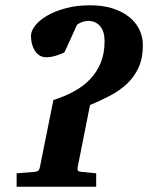

<svg xmlns="http://www.w3.org/2000/svg" viewBox="-20 -707 561 727"><path d="M521 -535.2Q521 -486.3 504.6 -450.9Q488.3 -415.5 460.7 -389.6Q433.1 -363.8 396.7 -344.7Q360.4 -325.7 320.8 -309.1L273.9 -73.2Q272.5 -64 275.4 -60.5Q278.3 -57.1 288.1 -56.2L344.2 -50.8V0H43V-50.8L110.8 -56.2Q120.6 -57.1 125 -61Q129.4 -64.9 130.9 -73.2L182.1 -328.1Q223.6 -341.3 259 -360.4Q294.4 -379.4 320.6 -406.5Q346.7 -433.6 361.3 -469.2Q376 -504.9 376 -550.8Q376 -587.9 359.1 -607.9Q342.3 -627.9 313 -627.9Q309.1 -627.9 298.1 -625.7Q287.1 -623.5 272 -613.8L224.1 -508.8Q213.4 -503.4 201.7 -499.5Q191.9 -495.6 179.7 -492.9Q167.5 -490.2 155.8 -490.2Q139.2 -490.2 127.9 -498.3Q116.7 -506.3 109.9 -518.6Q103 -530.8 100.1 -544.9Q97.2 -559.1 97.2 -570.8Q97.2 -589.4 113 -609.9Q128.9 -630.4 158.2 -647.5Q187.5 -664.6 228.8 -675.8Q270 -687 320.8 -687Q368.7 -687 405.8 -675.3Q442.9 -663.6 468.5 -643.3Q494.1 -623 507.6 -595.2Q521 -567.4 521 -535.2Z"/></svg>

Font: Charis SIL
Style: Bold Italic
Weight: 700
Italic angle: -11°
Foundry: SIL International
Version: Version 4.112